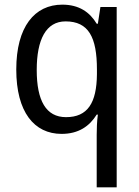

<svg xmlns="http://www.w3.org/2000/svg" viewBox="-20 -566 599 826"><path d="M396 14V240H482V-536H412L401 -464H396C366 -514 320 -546 248 -546C129 -546 50 -451 50 -267C50 -84 127 10 245 10C318 10 365 -23 396 -73H401C397 -44 396 -10 396 14ZM264 -62C178 -62 138 -133 138 -265C138 -396 178 -474 262 -474C361 -474 397 -406 397 -267V-247C396 -123 357 -62 264 -62Z"/></svg>

Font: Noto Sans Sinhala UI SemiCondensed
Style: Regular
Weight: 400
Width: 4
Designer: Jelle Bosma - Monotype Design Team
Foundry: Monotype Imaging Inc.
Version: Version 2.006